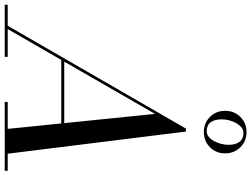

<svg xmlns="http://www.w3.org/2000/svg" viewBox="-190 -915 1060 810"><g transform="rotate(90 340.0 -510.0)"><path d="M36.5 0 477.5 -764.5H490L585 0H480L415.5 -634L50.5 0ZM-45 0V-12.5H175V0ZM365 0V-12.5H655.5V0ZM185 -238.5V-251H514.5V-238.5ZM492 -840Q454 -840 428.2 -865.8Q402.5 -891.5 402.5 -929.5Q402.5 -968 428.2 -994Q454 -1020 492 -1020Q530.5 -1020 556.2 -994Q582 -968 582 -929.5Q582 -891.5 556.2 -865.8Q530.5 -840 492 -840ZM488.5 -852Q501.5 -852 512 -860.5Q522.5 -869 530 -882.8Q537.5 -896.5 541.8 -912.5Q546 -928.5 546 -943.5Q546 -973.5 533.5 -990.2Q521 -1007 495.5 -1007Q482.5 -1007 472.2 -998.5Q462 -990 454.2 -976.2Q446.5 -962.5 442.5 -946.5Q438.5 -930.5 438.5 -915.5Q438.5 -885.5 450.8 -868.8Q463 -852 488.5 -852Z"/></g></svg>

Font: Bodoni Moda 18pt
Style: Italic
Weight: 400
Italic angle: -13°
Designer: Owen Earl
Foundry: indestructible type
Version: Version 2.005